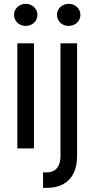

<svg xmlns="http://www.w3.org/2000/svg" viewBox="-20 -749 476 969"><path d="M67.4 -530.3H151.4V0H67.4ZM50.8 -673.8Q50.8 -689.5 58.6 -702.1Q66.4 -714.8 80.1 -722.2Q93.8 -729.5 109.4 -729.5Q126 -729.5 139.6 -722.2Q153.3 -714.8 161.1 -702.1Q168.9 -689.5 168.9 -673.8Q168.9 -659.2 161.1 -646Q153.3 -632.8 139.6 -625.5Q126 -618.2 109.4 -618.2Q93.8 -618.2 80.1 -625.5Q66.4 -632.8 58.6 -646Q50.8 -659.2 50.8 -673.8ZM369.1 -530.3V38.1Q369.1 87.9 352.1 124Q335 160.2 300.3 179.7Q265.6 199.2 214.8 199.2Q206.1 199.2 197.3 199.2V121.1Q206.1 121.1 213.9 121.1Q238.3 121.1 253.9 111.3Q269.5 101.6 277.3 83Q285.2 64.5 285.2 38.1V-530.3ZM267.6 -673.8Q267.6 -689.5 275.4 -702.1Q283.2 -714.8 296.9 -722.2Q310.5 -729.5 326.2 -729.5Q342.8 -729.5 356.4 -722.2Q370.1 -714.8 377.9 -702.1Q385.7 -689.5 385.7 -673.8Q385.7 -659.2 377.9 -646Q370.1 -632.8 356.4 -625.5Q342.8 -618.2 326.2 -618.2Q310.5 -618.2 296.9 -625.5Q283.2 -632.8 275.4 -646Q267.6 -659.2 267.6 -673.8Z"/></svg>

Font: Pretendard JP Variable
Style: Regular
Weight: 400
Designer: Base glyphs from Inter by Rasmus Andersson; Hangul glyphs from Noto Sans CJK(Source Han Sans) by Jang Soo-young and Kang
Foundry: Kil Hyung-jin
Version: Version 1.307;Glyphs 3.2 (3192)